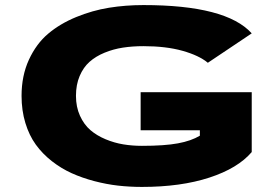

<svg xmlns="http://www.w3.org/2000/svg" viewBox="-20 -726 1090 757"><path d="M972.5 -362.5V-126.5Q918 -62.5 805.5 -25.8Q693 11 539.5 11Q491.5 11 445.2 5.8Q399 0.5 351.5 -12Q304 -24.5 262.5 -43.2Q221 -62 184.2 -90.8Q147.5 -119.5 121.2 -155.8Q95 -192 80 -241.2Q65 -290.5 65 -348Q65 -427.5 94 -490.5Q123 -553.5 169.8 -593Q216.5 -632.5 280.5 -658.8Q344.5 -685 409.8 -695.5Q475 -706 545.5 -706Q872 -706 972.5 -594.5L799.5 -478.5Q764.5 -507.5 699.2 -525.8Q634 -544 545.5 -544Q502 -544 464.5 -538.2Q427 -532.5 392.2 -518.2Q357.5 -504 333 -482.2Q308.5 -460.5 294 -426.2Q279.5 -392 279.5 -348Q279.5 -304.5 295.2 -269.8Q311 -235 336.2 -213.2Q361.5 -191.5 396.2 -177Q431 -162.5 466.2 -156.8Q501.5 -151 539.5 -151Q629 -151 681.5 -160.8Q734 -170.5 768 -191V-212.5H534.5V-362.5Z"/></svg>

Font: League Mono Extended ExtraBold
Style: Regular
Weight: 800
Width: 9
Designer: Tyler Finck
Foundry: The League of Moveable Type / Tyler Finck
Version: Version 2.210